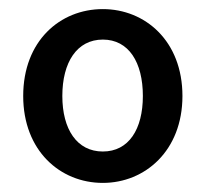

<svg xmlns="http://www.w3.org/2000/svg" viewBox="-20 -830 453 422"><path d="M206 -428C299 -428 381 -499 381 -619C381 -740 299 -810 206 -810C112 -810 31 -740 31 -619C31 -499 112 -428 206 -428ZM206 -497C149 -497 117 -546 117 -619C117 -693 149 -743 206 -743C263 -743 294 -693 294 -619C294 -546 263 -497 206 -497Z"/></svg>

Font: Noto Sans TC Medium
Style: Regular
Weight: 500
Designer: Ryoko NISHIZUKA 西塚涼子 (kana, bopomofo & ideographs); Paul D. Hunt (Latin, Greek & Cyrillic); Sandoll Communications 산돌커뮤니
Foundry: Adobe
Version: Version 2.004;hotconv 1.0.118;makeotfexe 2.5.65603